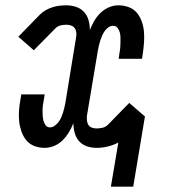

<svg xmlns="http://www.w3.org/2000/svg" viewBox="-20 -548 640 722"><path d="M481 154H397L425 -12Q406 -2 385 3Q364 8 344 8Q324 8 306.5 2Q289 -4 277.5 -17Q266 -30 261 -48Q256 -66 256 -85Q249 -67 239 -50.5Q229 -34 215.5 -20.5Q202 -7 184 0.5Q166 8 148 8Q127 8 109 1Q91 -6 79 -20.5Q67 -35 60.5 -54Q54 -73 52 -92.5Q50 -112 51.5 -132.5Q53 -153 57 -174L60 -193H148L145 -174Q143 -164 141.5 -153.5Q140 -143 140 -133Q140 -123 140.5 -113Q141 -103 143.5 -94Q146 -85 151.5 -77Q157 -69 168 -69Q177 -69 185.5 -75Q194 -81 200 -89Q206 -97 210 -106Q214 -115 217 -124.5Q220 -134 222 -143Q224 -152 226 -162L266 -407Q268 -416 267 -425.5Q266 -435 261 -442Q256 -449 247.5 -452Q239 -455 230 -455Q219 -455 208 -452.5Q197 -450 189 -442L107 -359L49 -410L130 -493Q140 -503 152.5 -510Q165 -517 178 -521Q191 -525 204 -526.5Q217 -528 229 -528Q249 -528 266.5 -522Q284 -516 296 -503Q308 -490 313 -472Q318 -454 318 -435Q325 -453 334.5 -469.5Q344 -486 358 -499.5Q372 -513 389.5 -520.5Q407 -528 425 -528Q446 -528 464.5 -521Q483 -514 495 -499.5Q507 -485 513.5 -466Q520 -447 521.5 -427.5Q523 -408 521.5 -387.5Q520 -367 517 -346L514 -327H426L429 -346Q431 -356 432 -366.5Q433 -377 433 -387Q433 -397 433 -407Q433 -417 430.5 -426Q428 -435 422 -443Q416 -451 405 -451Q396 -451 387.5 -445Q379 -439 373.5 -431Q368 -423 364 -414Q360 -405 357 -395.5Q354 -386 352 -377Q350 -368 348 -358L307 -113Q306 -104 307 -94.5Q308 -85 312.5 -78Q317 -71 325.5 -68Q334 -65 343 -65Q354 -65 365 -67.5Q376 -70 385 -78L466 -161L525 -110Z"/></svg>

Font: Iosevka HT Medium Extended
Style: Italic
Weight: 500
Width: 7
Italic angle: -9°
Monospace: yes
Designer: Belleve Invis
Foundry: Belleve Invis
Version: Version 32.3.0; ttfautohint (v1.8.4)